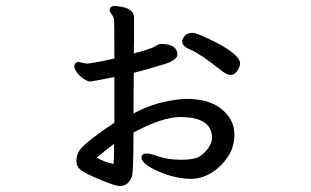

<svg xmlns="http://www.w3.org/2000/svg" viewBox="-20 -577 1040 643"><path d="M303 -49V-48Q303 -46 300 -46Q302 -47 303 -49ZM360 -28Q330 -34 304 -49Q347 -85 362 -95V-74Q362 -43 360 -28ZM717 -344Q739 -326 752 -326Q765 -326 774.5 -339.5Q784 -353 784 -365Q784 -391 711 -431Q641 -467 625 -467Q606 -467 598 -456Q590 -445 590 -438Q590 -422 620 -409.5Q650 -397 717 -344ZM382 46Q410 46 422 13Q427 -3 427 -133Q523 -185 584 -185Q690 -185 690 -115Q690 -99 677 -80.5Q664 -62 646.5 -52Q629 -42 587 -42Q543 -42 513 -52.5Q483 -63 471 -63Q454 -63 454 -49Q454 -28 510.5 -3Q567 22 624 22Q660 20 691 0Q722 -20 743.5 -52.5Q765 -85 765 -126Q765 -176 723 -211Q681 -246 603 -246Q508 -241 427 -197L428 -333Q489 -349 531.5 -362.5Q574 -376 574 -394Q574 -430 518 -430Q510 -429 499 -421.5Q488 -414 428 -398Q429 -422 429 -517Q429 -547 387 -554Q374 -557 364 -557Q350 -557 347 -545Q347 -538 353 -530.5Q359 -523 362 -512Q363 -505 363 -381Q287 -364 269 -364L241 -370Q229 -366 229 -355Q229 -345 239 -332.5Q249 -320 261.5 -312Q274 -304 283 -304Q287 -304 363 -319V-166Q270 -104 248 -76Q236 -59 236 -39Q236 -18 252 -6.5Q268 5 317 25.5Q366 46 382 46Z"/></svg>

Font: LXGW WenKai TC
Style: Bold
Weight: 700
Designer: LXGW / Fontworks Inc.
Foundry: LXGW / Fontworks Inc.
Version: Version 1.330;April 28, 2024